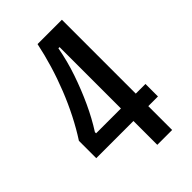

<svg xmlns="http://www.w3.org/2000/svg" viewBox="-202 -737 814 814"><g transform="rotate(-45 205.0 -330.5)"><path d="M19 -143V-247Q47 -290 72.5 -340Q98 -390 119.5 -444Q141 -498 157.5 -553Q174 -608 185 -661H331V0H242V-586H235Q223 -520 201 -456Q179 -392 152 -333.5Q125 -275 93 -225V-218H389V-143Z"/></g></svg>

Font: Bricolage Grotesque 36pt Condensed
Style: Regular
Weight: 400
Width: 3
Designer: Mathieu Triay
Foundry: Atelier Triay
Version: Version 1.001;gftools[0.9.33.dev8+g029e19f]